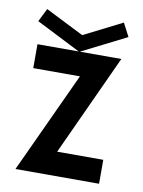

<svg xmlns="http://www.w3.org/2000/svg" viewBox="-69 -607 490 656"><g transform="rotate(10 176.0 -278.5)"><path d="M30 0H320V-83H160L321 -433H30V-350H192ZM332 -511 308 -557 175 -490 42 -557 19 -511 175 -432Z"/></g></svg>

Font: Kunika
Style: Regular
Weight: 400
Designer: Leo Kuroshita
Foundry: kurogedelic
Version: Version 1.000;PS 001.000;hotconv 1.0.88;makeotf.lib2.5.64775